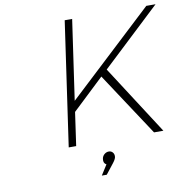

<svg xmlns="http://www.w3.org/2000/svg" viewBox="-94 -790 1040 1066"><g transform="rotate(-10 426.5 -256.5)"><path d="M240.2 0 340.8 -699.2H382.8L317.9 -249L800.8 -699.2H853L522.9 -389.2L773.9 0H721.2L486.8 -356L309.1 -188L282.2 0ZM394 186 430.2 128.9Q412.6 120.6 416 96.2Q418 81.1 429.4 71Q440.9 61 455.1 61Q468.8 61 477.3 71.3Q485.8 81.5 483.9 97.2Q481.9 109.4 466.8 128.9L421.9 186Z"/></g></svg>

Font: Trueno UltraLight
Style: Italic
Weight: 250
Designer: Julieta Ulanovsky
Foundry: Julieta Ulanovsky
Version: Version 3.001b | FøM Fix